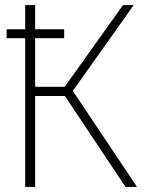

<svg xmlns="http://www.w3.org/2000/svg" viewBox="-20 -734 603 754"><path d="M79 0H118V-357H235L473 0H518L266 -377L505 -714H463L234 -393H118V-584H232V-619H118V-714H79V-619H6V-584H79Z"/></svg>

Font: Noto Sans Mono SemiCondensed ExtraLight
Style: Regular
Weight: 200
Width: 4
Designer: Monotype Design Team
Foundry: Monotype Imaging Inc.
Version: Version 2.014